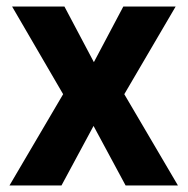

<svg xmlns="http://www.w3.org/2000/svg" viewBox="-20 -567 574 587"><path d="M173 -279 9 0H168L266 -182L364 0H524L360 -279L517 -547H357L267 -377L177 -547H17Z"/></svg>

Font: Noto Sans Khmer SemiCondensed
Style: Bold
Weight: 700
Width: 4
Designer: Danh Hong and the Monotype Design Team
Foundry: Monotype Imaging Inc.
Version: Version 2.004